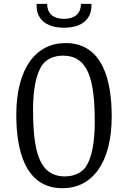

<svg xmlns="http://www.w3.org/2000/svg" viewBox="-20 -961 660 990"><path d="M302.5 9.5C454 9.5 556 -119 556 -360.5C556 -544.5 510.5 -739 318 -739C166.5 -739 64 -610.5 64 -369C64 -185 110 9.5 302.5 9.5ZM150.5 -395.5C150.5 -558 188.5 -618.5 208 -638C228 -658 260 -674 304.5 -674C436.5 -674 468.5 -548 468.5 -332.5C468.5 -166.5 431 -107 411.5 -87.5C391 -67.5 359 -51.5 314.5 -51.5C182.5 -51.5 150.5 -180 150.5 -395.5ZM169 -941C164.5 -867.5 212.5 -818 310 -818C407.5 -818 455.5 -867.5 451.5 -941H397.5C397.5 -898.5 373 -864 310 -864C247 -864 223 -898.5 223 -941Z"/></svg>

Font: Monaspace Argon Light
Style: Regular
Weight: 300
Designer: Riley Cran & the Lettermatic Team
Foundry: Lettermatic
Version: Version 1.000 (Monaspace Argon)